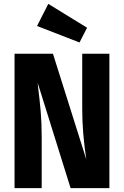

<svg xmlns="http://www.w3.org/2000/svg" viewBox="-20 -970 639 990"><path d="M544 0H344L174 -544Q176 -532 176 -524Q185 -452 190 -393.5Q195 -335 195 -259V0H55V-693H253L425 -148Q404 -286 404 -407V-693H544ZM429 -827 390 -751 171 -836 229 -950Z"/></svg>

Font: Fira Sans Condensed
Style: Bold
Weight: 700
Width: 3
Designer: bBox Type GmbH & Carrois Corporate GbR & Edenspiekermann AG
Foundry: bBox Type GmbH & Carrois Corporate GbR & Edenspiekermann AG
Version: Version 4.301